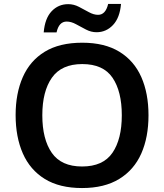

<svg xmlns="http://www.w3.org/2000/svg" viewBox="-20 -941 830 971"><path d="M731 -358Q731 -247 694.5 -164.5Q658 -82 583 -36Q508 10 395 10Q281 10 206.5 -36Q132 -82 95.5 -165Q59 -248 59 -359Q59 -469 95.5 -551.5Q132 -634 206.5 -679.5Q281 -725 396 -725Q509 -725 583.5 -679.5Q658 -634 694.5 -551.5Q731 -469 731 -358ZM194 -358Q194 -237 242 -168Q290 -99 395 -99Q501 -99 548.5 -168Q596 -237 596 -358Q596 -479 549 -548Q502 -617 396 -617Q291 -617 242.5 -548Q194 -479 194 -358ZM201 -777Q207 -848 241 -884Q275 -920 325 -920Q353 -920 379 -906.5Q405 -893 429.5 -879.5Q454 -866 476 -866Q514 -866 527 -921H592Q586 -851 551.5 -814.5Q517 -778 468 -778Q441 -778 415 -791.5Q389 -805 364.5 -818.5Q340 -832 317 -832Q278 -832 266 -777Z"/></svg>

Font: Noto Sans Malayalam SemiBold
Style: Regular
Weight: 600
Designer: Jelle Bosma - Monotype Design Team
Foundry: Monotype Imaging Inc.
Version: Version 2.104; ttfautohint (v1.8.4.7-5d5b)